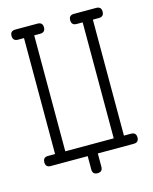

<svg xmlns="http://www.w3.org/2000/svg" viewBox="-114 -740 720 905"><g transform="rotate(-15 246.5 -288.0)"><path d="M43.5 0H103H224.1V64.9C224.1 81.5 232.3 89.8 248.5 89.8C265.1 89.8 273.4 81.5 273.4 64.9V0H448.7C465.3 0 473.6 -8.1 473.6 -24.4C473.6 -41 465.3 -49.3 448.7 -49.3H414.1V-615.2H443.4C460 -615.2 468.3 -623.5 468.3 -640.1C468.3 -656.4 460 -664.6 443.4 -664.6H335C318.4 -664.6 310.1 -656.4 310.1 -640.1C310.1 -623.5 318.4 -615.2 335 -615.2H364.3V-49.3H248.5H127.9V-615.2H157.2C173.8 -615.2 182.1 -623.5 182.1 -640.1C182.1 -656.4 173.8 -664.6 157.2 -664.6H48.8C32.2 -664.6 23.9 -656.4 23.9 -640.1C23.9 -623.5 32.2 -615.2 48.8 -615.2H78.1V-49.3H43.5C27.2 -49.3 19 -41 19 -24.4C19 -8.1 27.2 0 43.5 0Z"/></g></svg>

Font: Nathan
Style: Regular
Weight: 400
Designer: Peter Wiegel
Foundry: Peter Wiegel
Version: Version 1.001 2009